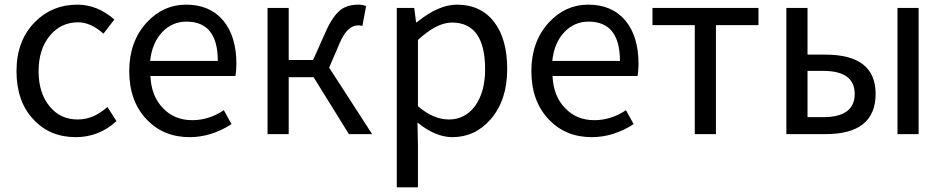

<svg xmlns="http://www.w3.org/2000/svg" viewBox="-20 -577 4064 826"><path d="M125 -62Q51 -139 51 -271Q51 -402 130 -482Q204 -557 313 -557Q399 -557 472 -493L425 -432Q371 -481 316 -481Q242 -481 194 -423Q146 -364 146 -271Q146 -177 193 -120Q239 -63 314 -63Q383 -63 442 -117L481 -56Q406 13 306 13Q195 13 125 -62Z M612 -62Q536 -141 536 -271Q536 -398 611 -480Q682 -557 781 -557Q883 -557 941 -488Q997 -420 997 -302Q997 -276 993 -250H627Q631 -163 681 -112Q730 -60 807 -60Q879 -60 943 -103L976 -43Q889 13 796 13Q684 13 612 -62ZM917 -315Q917 -484 782 -484Q722 -484 679 -440Q634 -393 626 -315Z M1581 0H1481L1329 -245H1222V0H1131V-543H1222V-319H1327L1381 -440Q1411 -508 1446 -535Q1475 -557 1523 -557Q1539 -557 1555 -551L1539 -465Q1530 -468 1521 -468Q1474 -468 1442 -393L1396 -286Z M1687 -543H1762L1770 -481H1773Q1866 -557 1946 -557Q2049 -557 2107 -481Q2162 -408 2162 -280Q2162 -146 2091 -64Q2024 13 1926 13Q1853 13 1776 -50L1778 45V229H1687ZM2023 -120Q2067 -180 2067 -279Q2067 -480 1924 -480Q1859 -480 1778 -405V-120Q1845 -63 1911 -63Q1980 -63 2023 -120Z M2342 -62Q2266 -141 2266 -271Q2266 -398 2341 -480Q2412 -557 2511 -557Q2613 -557 2671 -488Q2727 -420 2727 -302Q2727 -276 2723 -250H2357Q2361 -163 2411 -112Q2460 -60 2537 -60Q2609 -60 2673 -103L2706 -43Q2619 13 2526 13Q2414 13 2342 -62ZM2647 -315Q2647 -484 2512 -484Q2452 -484 2409 -440Q2364 -393 2356 -315Z M2969 -469H2787V-543H3243V-469H3060V0H2969Z M3363 -543H3454V-342H3531Q3747 -342 3747 -173Q3747 0 3531 0H3363ZM3521 -73Q3657 -73 3657 -173Q3657 -272 3521 -272H3454V-73ZM3841 -543H3932V0H3841Z"/></svg>

Font: KaiGen Gothic CN Regular
Style: Regular
Weight: 400
Designer: Ryoko NISHIZUKA  (kana & ideographs); Paul D. Hunt (Latin, Greek & Cyrillic); Wenlong ZHANG  (bopomofo); Sandoll Communi
Foundry: Adobe Systems Incorporated
Version: Version 1.002.20150501